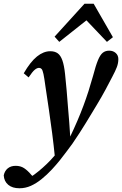

<svg xmlns="http://www.w3.org/2000/svg" viewBox="-110 -773 653 1027"><path d="M-6 234Q-44 234 -66 215.5Q-88 197 -90 165Q-85 141 -68.5 127.5Q-52 114 -26 114Q0 114 19 126.5Q38 139 59 164L81 184L72 191H42L38 185Q54 175 75 159.5Q96 144 118 124.5Q140 105 160 84Q187 55 213.5 24.5Q240 -6 263 -37Q286 -85 304 -127Q322 -169 336.5 -208Q351 -247 363.5 -286Q376 -325 388 -368Q402 -422 414 -451Q426 -480 440 -491Q454 -502 474 -502Q495 -502 509 -489.5Q523 -477 523 -457Q523 -435 515 -414Q507 -393 491 -363Q474 -330 455 -294.5Q436 -259 409 -214Q395 -191 380 -166Q365 -141 349 -115Q333 -89 315 -61Q297 -33 277 -4Q261 17 245 39Q229 61 210 84.5Q191 108 168 133Q141 162 112.5 185Q84 208 55 221Q26 234 -6 234ZM184 71Q177 1 169 -60.5Q161 -122 152 -183.5Q143 -245 133 -311Q127 -356 122.5 -377Q118 -398 112.5 -404Q107 -410 99 -410Q88 -410 75.5 -399.5Q63 -389 43 -359L17 -381Q53 -443 88 -471Q123 -499 159 -499Q183 -499 198.5 -488Q214 -477 223.5 -450.5Q233 -424 238 -377Q243 -333 246.5 -289Q250 -245 253.5 -202Q257 -159 260.5 -117.5Q264 -76 266 -36H286ZM462 -549 324 -694H390L207 -549L182 -577L342 -753H391L494 -574Z"/></svg>

Font: Source Serif 4 18pt SemiBold
Style: Italic
Weight: 600
Italic angle: -12°
Designer: Frank Grießhammer
Foundry: Adobe Systems Incorporated
Version: Version 4.004;hotconv 1.0.116;makeotfexe 2.5.65601